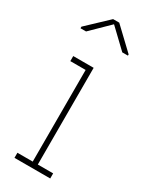

<svg xmlns="http://www.w3.org/2000/svg" viewBox="-198 -813 693 863"><g transform="rotate(30 148.5 -381.0)"><path d="M43.5 0V-26.4H123V-502H43.5V-528.3H149.4V-26.4H229V0ZM9.3 -652.8V-661.1L115.7 -761.7H147.5L255.4 -659.2V-652.8H226.1L130.9 -743.7L38.1 -652.8Z"/></g></svg>

Font: Roboto Slab Thin
Style: Regular
Weight: 100
Designer: Google
Version: Version 2.000; ttfautohint (v1.8.1.43-b0c9)